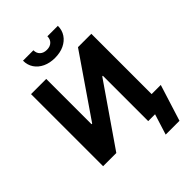

<svg xmlns="http://www.w3.org/2000/svg" viewBox="-303 -1075 1370 1370"><g transform="rotate(-45 382.0 -390.5)"><path d="M63.3 -727.5H216.8V-270.1H223L537.1 -727.5H671.9V0H518.4V-457.6H512.3L196.5 0H63.3ZM367.2 -788.7Q315.3 -788.7 275.5 -807.4Q235.8 -826.2 213.6 -859.4Q191.4 -892.6 191.4 -936.7H296.5Q296.5 -906.4 315.5 -888.5Q334.6 -870.5 367.4 -870.5Q399.6 -870.5 418.7 -888.5Q437.7 -906.4 437.7 -936.7H543.4Q543.4 -892.6 521.1 -859.4Q498.9 -826.2 459.3 -807.4Q419.8 -788.7 367.2 -788.7ZM538.5 156.2 587.5 0H546.9V-119.1H764.3L677.7 156.2Z"/></g></svg>

Font: Inter
Style: Regular
Weight: 400
Designer: Rasmus Andersson
Foundry: rsms
Version: Version 4.000;git-8c9346024